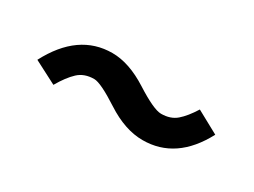

<svg xmlns="http://www.w3.org/2000/svg" viewBox="-27 -521 538 407"><g transform="rotate(30 242.0 -317.0)"><path d="M170 -381Q211 -381 258 -351Q305 -321 323 -321Q346 -321 360.5 -333.5Q375 -346 390 -370L445 -340Q399 -253 317 -253Q274 -253 227 -283.5Q180 -314 164 -314Q140 -314 125 -300Q110 -286 95 -260L39 -289Q87 -381 170 -381Z"/></g></svg>

Font: FiraSans
Style: Regular
Weight: 350
Designer: Carrois Corporate & Edenspiekermann AG
Foundry: Carrois Corporate GbR & Edenspiekermann AG
Version: Version 3.106;PS 003.106;hotconv 1.0.70;makeotf.lib2.5.58329